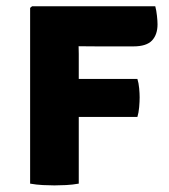

<svg xmlns="http://www.w3.org/2000/svg" viewBox="-20 -570 524 596"><path d="M224.5 0Q205 3.5 184.8 4.5Q164.5 5.5 149 5.5Q133.5 5.5 113.2 4.5Q93 3.5 73.5 0V-545.5L79.5 -550.5H462Q465.5 -537.5 467.2 -521.2Q469 -505 469 -494.5Q469 -462.5 451.8 -444.2Q434.5 -426 394 -426H285Q269 -426 254 -426.2Q239 -426.5 224 -426.5Q224.5 -414.5 224.5 -402.5Q224.5 -390.5 224.5 -379V-325Q232 -325 239 -325H406.5Q410.5 -312.5 412 -296Q413.5 -279.5 413.5 -268Q413.5 -255 412 -237.5Q410.5 -220 406.5 -207H239Q232 -207 224.5 -207Z"/></svg>

Font: Signika Negative SC
Style: Bold
Weight: 700
Designer: Anna Giedryś
Foundry: Anna Giedryś
Version: Version 2.000; ttfautohint (v1.8.3) -l 8 -r 50 -G 200 -x 9 -